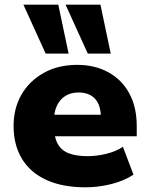

<svg xmlns="http://www.w3.org/2000/svg" viewBox="-20 -789 638 820"><path d="M346 11Q246 11 177 -21Q108 -53 73 -112Q38 -171 38 -251Q38 -326 71.5 -384.5Q105 -443 166.5 -477.5Q228 -512 310 -512Q384 -512 441.5 -481Q499 -450 531.5 -391.5Q564 -333 564 -250V-207H189V-299H423L411 -285Q411 -340 386 -367Q361 -394 315 -394Q283 -394 259.5 -379.5Q236 -365 223 -337.5Q210 -310 210 -270V-255Q210 -207 225 -177.5Q240 -148 272 -135Q304 -122 354 -122Q392 -122 433.5 -132Q475 -142 505 -162L550 -43Q509 -16 454 -2.5Q399 11 346 11ZM355 -560 260 -769H409L453 -560ZM175 -560 80 -769H229L273 -560Z"/></svg>

Font: Nunito Sans 9pt Black
Style: Regular
Weight: 900
Version: Version 3.101;gftools[0.9.27]